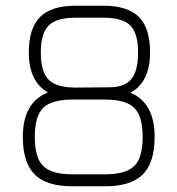

<svg xmlns="http://www.w3.org/2000/svg" viewBox="-20 -653 622 673"><path d="M437 -328Q522 -293 522 -173Q522 -83 480.5 -41.5Q439 0 348 0H234Q143 0 101.5 -41.5Q60 -83 60 -173Q60 -294 148 -329Q81 -367 81 -469Q81 -554 120.5 -593.5Q160 -633 245 -633H342Q428 -633 467 -593.5Q506 -554 506 -469Q506 -365 437 -328ZM245 -591Q178 -591 150.5 -563.5Q123 -536 123 -469Q123 -401 150.5 -373.5Q178 -346 246 -346L362 -347Q417 -347 440.5 -376Q464 -405 464 -469Q464 -536 437 -563.5Q410 -591 342 -591ZM348 -42Q421 -42 450.5 -71Q480 -100 480 -173Q480 -246 450.5 -275Q421 -304 348 -304H234Q161 -304 131.5 -275Q102 -246 102 -173Q102 -100 131.5 -71Q161 -42 234 -42Z"/></svg>

Font: Jura Light
Style: Regular
Weight: 300
Designer: Daniel Johnson, Alexei Vanyashin
Foundry: Daniel Johnson
Version: Version 5.103